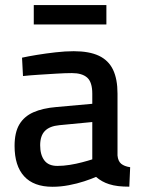

<svg xmlns="http://www.w3.org/2000/svg" viewBox="-20 -708 545 739"><path d="M182.1 10.9Q109.8 10.9 73 -29.4Q36.1 -69.6 36.1 -146.4Q36.1 -198.2 54.5 -229.1Q72.9 -260.1 108.7 -275.9Q144.5 -291.7 197.3 -296.1L335.2 -308.5V-347.4Q335.2 -391.6 315.7 -409.2Q296.2 -426.7 256.8 -426.7Q232.1 -426.7 197.7 -424.6Q163.4 -422.6 128.7 -420.3Q94.1 -418.1 68.5 -415.3L64.8 -486Q88.2 -491.2 122.5 -496.8Q156.8 -502.4 193.9 -506.6Q231 -510.9 263.7 -510.9Q323.5 -510.9 360.6 -493.4Q397.6 -475.9 415 -439.8Q432.3 -403.7 432.3 -347.4V-109.6Q434.3 -87.6 446.5 -77.6Q458.7 -67.7 481 -64.4L477.7 10.5Q453.8 10.5 435 8.3Q416.2 6.1 399.7 0.8Q385.8 -3.6 373.6 -10.4Q361.4 -17.1 349.6 -27.1Q332 -19.4 304.5 -10.3Q276.9 -1.2 245.2 4.8Q213.5 10.9 182.1 10.9ZM200.7 -69.4Q223.8 -69.4 248.7 -73.4Q273.6 -77.4 296.5 -83.5Q319.5 -89.5 335.2 -94.7V-238.3L208.8 -226.2Q170.9 -222.7 152.7 -203.9Q134.6 -185.2 134.6 -148.9Q134.6 -112.1 150.6 -90.8Q166.6 -69.4 200.7 -69.4ZM110 -613.8V-688.4H389.5V-613.8Z"/></svg>

Font: TitilliumWeb ExtraLight
Style: Regular
Weight: 400
Designer: Mohamed Gaber, Accademia di Belle Arti di Urbino and others
Foundry: Kief Type Foundry, Accademia di Belle Arti di Urbino and others
Version: Version 3.000; ttfautohint (v1.8.2)